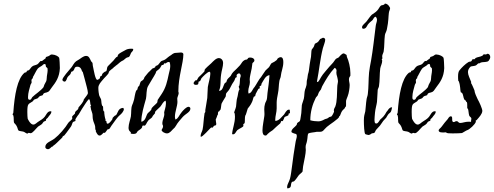

<svg xmlns="http://www.w3.org/2000/svg" viewBox="-20 -725 2747 1068"><path d="M313 -346C313 -359 311 -401 309 -404C305 -411 289 -421 269 -422C260 -422 260 -418 254 -415C248 -411 240 -410 236 -408C234 -406 235 -402 233 -400C226 -396 214 -385 213 -385C212 -385 210 -386 208 -386C203 -386 194 -371 189 -368C180 -362 167 -362 160 -356C154 -353 146 -338 141 -335C139 -333 133 -333 130 -331C129 -330 128 -325 127 -324C124 -321 119 -323 116 -320C77 -287 61 -200 54 -98C54 -95 50 -90 50 -91C50 -86 53 -85 54 -83C58 -72 55 -51 58 -43C59 -40 67 -34 72 -25C78 -15 79 -3 83 1C88 5 104 5 112 8C118 10 126 18 132 18C135 18 137 14 140 14C143 14 147 16 150 16C162 16 178 -8 192 -21C199 -26 208 -30 214 -36C217 -39 219 -44 222 -47C226 -51 236 -52 236 -55C236 -56 236 -59 236 -60C236 -63 246 -69 247 -72C254 -84 265 -89 266 -105C263 -106 261 -106 259 -106C244 -106 235 -83 229 -76C221 -65 204 -55 196 -50C185 -44 177 -32 165 -32C149 -32 135 -62 134 -65C133 -71 132 -86 132 -102C132 -152 139 -145 160 -160C165 -163 166 -168 170 -171C176 -174 184 -175 189 -178C194 -181 194 -185 200 -189C205 -193 212 -192 218 -196C219 -197 220 -202 222 -204C227 -209 234 -209 240 -211C255 -215 256 -223 269 -240C290 -267 311 -296 313 -346ZM244 -346C244 -342 245 -338 245 -335C245 -320 240 -304 240 -291C239 -273 237 -273 229 -258C225 -252 224 -243 222 -240C207 -220 176 -201 160 -185C155 -181 156 -170 145 -170C135 -170 136 -179 136 -187C136 -208 144 -232 149 -251C150 -257 156 -262 156 -267C156 -271 155 -275 155 -278C155 -287 163 -288 163 -292C163 -293 163 -295 163 -297C164 -295 182 -334 189 -342C194 -349 205 -354 214 -360C216 -361 221 -369 228 -369C237 -369 233 -359 236 -353C237 -352 243 -347 244 -346Z M720 -453C716 -454 712 -454 708 -454C694 -454 683 -450 677 -446C668 -441 646 -430 640 -424C635 -419 635 -414 633 -409C632 -409 626 -407 626 -406C621 -401 616 -394 611 -388C602 -378 582 -360 578 -354C574 -347 576 -336 571 -329C570 -328 565 -327 563 -326C543 -313 550 -310 546 -304C544 -302 540 -302 538 -300C536 -298 537 -292 535 -289C529 -284 525 -281 521 -281C510 -281 502 -333 498 -351C495 -361 496 -372 494 -376C493 -378 489 -381 487 -384C479 -400 475 -414 459 -414C443 -414 427 -398 421 -395C414 -390 408 -388 403 -384C391 -375 384 -358 378 -351C364 -334 327 -294 327 -281C327 -275 335 -271 339 -271C350 -271 352 -292 356 -296C362 -305 371 -308 374 -318C377 -331 378 -324 385 -329C398 -339 390 -354 411 -354C428 -354 434 -338 436 -329C437 -326 439 -327 440 -326C444 -314 447 -299 451 -286C458 -258 469 -222 469 -208C469 -199 457 -188 447 -173C444 -169 446 -166 443 -162C435 -146 422 -135 418 -129C415 -126 417 -122 414 -118C411 -113 403 -109 399 -103C397 -100 398 -95 396 -92C390 -85 381 -80 381 -75C381 -72 382 -68 382 -66C382 -60 363 -47 360 -42C343 -13 309 26 283 46C262 62 232 68 232 93C232 98 237 104 243 104C244 105 245 105 246 105C259 105 265 90 272 90C276 90 274 87 276 86C290 77 302 63 312 54C315 51 327 40 327 39C327 32 335 31 338 28C354 9 374 -21 374 -20C379 -26 382 -41 385 -45C390 -51 400 -49 400 -54C400 -56 399 -58 399 -59C399 -62 405 -71 407 -74C409 -79 414 -83 418 -89C428 -106 442 -130 454 -147C456 -150 471 -173 475 -173C481 -173 483 -146 483 -144C484 -141 487 -140 487 -140C487 -138 485 -135 483 -135C485 -128 485 -121 487 -114C489 -106 493 -99 494 -92C496 -83 494 -70 498 -56C500 -46 507 -34 509 -23C511 -10 508 -5 513 -1C513 -1 513 0 513 0C513 2 513 4 513 5V6C519 18 524 29 534 29C545 29 554 13 557 13C558 13 560 14 562 14C566 14 576 -3 578 -5C581 -7 586 -5 589 -9C593 -13 596 -21 600 -26C617 -49 634 -75 647 -85C654 -90 669 -106 669 -118C669 -121 667 -122 665 -125C637 -123 637 -100 626 -85C624 -83 620 -83 618 -81C614 -77 610 -73 607 -70C605 -67 606 -62 604 -60C596 -49 587 -37 578 -37C571 -37 573 -52 571 -52H568C567 -52 567 -53 567 -54C567 -55 567 -57 567 -59V-60C563 -69 560 -94 560 -96V-97C560 -99 560 -100 560 -102C560 -106 557 -106 556 -107C552 -116 555 -122 553 -132C552 -136 550 -134 549 -136C543 -147 545 -160 542 -173C539 -181 532 -190 531 -198C527 -217 527 -235 527 -236C527 -255 542 -269 549 -278C560 -293 585 -313 585 -322C585 -331 608 -344 611 -348C613 -350 614 -354 618 -354C622 -355 620 -357 622 -358C636 -367 644 -377 655 -384C659 -387 665 -388 669 -392C673 -394 677 -400 681 -402C688 -407 695 -406 698 -409C704 -415 705 -424 709 -431C713 -437 721 -442 721 -449C721 -450 721 -452 720 -453ZM483 -136V-135Z M1036 -128C1034 -130 1031 -131 1029 -131C1016 -131 999 -111 992 -103C975 -83 973 -67 956 -60C954 -64 953 -70 953 -77C953 -102 967 -136 967 -158C967 -163 966 -170 966 -177C966 -184 974 -199 974 -207C974 -212 972 -214 972 -216C972 -299 1000 -374 1000 -423C1000 -431 992 -433 986 -433C978 -433 969 -431 960 -431C941 -431 937 -420 923 -413C911 -405 904 -396 893 -391C888 -388 881 -388 876 -384C870 -379 867 -372 861 -366C855 -360 851 -360 846 -358C846 -358 844 -352 843 -351C837 -346 833 -346 828 -344C824 -341 817 -332 813 -329C802 -320 798 -312 784 -296C782 -292 781 -286 777 -282C773 -277 765 -274 763 -271C759 -265 758 -255 755 -249C755 -247 749 -244 748 -241C745 -236 746 -231 744 -227C743 -225 738 -222 737 -220C731 -205 728 -180 726 -172C722 -157 718 -146 715 -140C708 -122 711 -99 708 -77C705 -60 695 -35 695 -14C695 5 708 9 708 11C708 13 707 15 707 16C707 19 715 20 721 20C744 20 739 10 748 3C758 -5 765 -7 770 -16C771 -19 771 -27 776 -27C778 -27 781 -26 783 -26C792 -26 794 -42 806 -56C814 -64 827 -70 828 -77C828 -80 843 -94 843 -97C843 -99 842 -101 842 -102C842 -103 843 -103 843 -103C851 -114 863 -122 872 -132C882 -144 887 -160 901 -165C903 -160 903 -155 903 -149C903 -129 893 -106 893 -98C893 -96 894 -93 894 -91C894 -74 883 -56 883 -41C883 -27 887 -30 887 -23C887 -11 879 -7 879 -1C879 6 895 17 909 17C923 17 933 3 941 -5C952 -15 954 -17 959 -26C968 -43 985 -61 996 -74C1013 -93 1039 -101 1039 -121C1039 -124 1038 -126 1036 -128ZM923 -380C926 -373 927 -366 927 -358C927 -343 922 -327 919 -314C910 -271 903 -238 879 -202C872 -190 864 -181 857 -169C856 -166 856 -157 854 -154C849 -147 832 -134 825 -125C822 -122 823 -117 821 -114C817 -109 811 -103 806 -99C791 -89 794 -52 766 -48C766 -88 780 -133 792 -176C796 -192 793 -227 803 -245C813 -264 837 -300 846 -318C847 -320 848 -327 850 -329C854 -333 863 -338 868 -344C874 -351 876 -358 879 -362C882 -364 888 -363 890 -366C893 -368 891 -373 895 -373C897 -373 899 -372 900 -372C904 -372 908 -380 917 -380C919 -380 921 -380 923 -380Z M1592 -96C1593 -97 1593 -98 1593 -99C1593 -103 1592 -106 1592 -110C1592 -112 1592 -113 1592 -114C1590 -115 1588 -115 1586 -115C1574 -115 1564 -93 1560 -88C1545 -74 1535 -55 1512 -52C1512 -54 1511 -56 1511 -58C1511 -80 1519 -100 1519 -122C1519 -131 1519 -143 1519 -155C1519 -168 1523 -191 1526 -205C1531 -227 1530 -252 1534 -274C1535 -283 1540 -290 1541 -296C1545 -333 1556 -348 1556 -380C1556 -396 1552 -407 1541 -407C1532 -407 1523 -398 1523 -398C1523 -388 1490 -373 1490 -373C1485 -368 1481 -357 1476 -351C1470 -344 1462 -339 1457 -333C1448 -321 1437 -303 1432 -296C1422 -287 1406 -255 1396 -241C1384 -229 1380 -206 1362 -205C1362 -209 1361 -213 1361 -217C1361 -237 1370 -250 1370 -268C1370 -273 1369 -278 1369 -284C1369 -298 1376 -323 1380 -344C1382 -352 1382 -365 1384 -373C1386 -378 1395 -380 1395 -389C1395 -399 1385 -405 1371 -405C1358 -405 1360 -399 1355 -395C1351 -392 1345 -394 1341 -391C1327 -384 1325 -374 1315 -362C1303 -348 1290 -337 1278 -325C1267 -313 1267 -308 1264 -304C1259 -297 1251 -292 1246 -285C1241 -280 1241 -271 1238 -267C1238 -266 1232 -265 1231 -263C1221 -249 1220 -220 1200 -220H1198C1211 -246 1204 -274 1210 -311C1212 -330 1221 -355 1221 -374C1221 -395 1206 -402 1198 -402C1182 -402 1168 -386 1155 -373C1146 -364 1118 -342 1118 -335C1118 -333 1118 -332 1118 -330C1118 -327 1106 -317 1104 -314C1099 -308 1092 -303 1085 -296C1080 -290 1076 -278 1073 -278C1071 -278 1069 -278 1068 -278H1067C1061 -271 1057 -267 1057 -262C1057 -257 1062 -253 1069 -253C1089 -253 1081 -263 1085 -271C1086 -272 1092 -273 1093 -274C1096 -279 1099 -287 1100 -289C1108 -299 1135 -326 1145 -326C1149 -326 1150 -321 1150 -315C1150 -296 1139 -260 1136 -241C1134 -223 1135 -201 1133 -180C1130 -155 1122 -118 1122 -113C1122 -109 1122 -106 1122 -103C1122 -100 1118 -97 1118 -96C1112 -60 1112 -27 1107 -5C1105 6 1096 18 1096 30C1096 32 1096 34 1097 36C1105 35 1112 26 1118 21C1127 14 1152 -16 1156 -16C1157 -16 1159 -15 1161 -15C1167 -15 1167 -26 1173 -26C1181 -27 1183 -30 1183 -36C1183 -42 1180 -51 1180 -60C1180 -62 1187 -74 1188 -81C1188 -85 1190 -83 1191 -85C1193 -90 1192 -99 1194 -103C1196 -106 1202 -105 1202 -110C1202 -114 1205 -112 1206 -114C1210 -122 1210 -144 1213 -150C1218 -161 1226 -171 1235 -187C1237 -192 1236 -200 1238 -205C1241 -211 1251 -219 1257 -230C1271 -258 1273 -261 1282 -274C1286 -280 1287 -288 1290 -292C1291 -295 1297 -293 1297 -298C1297 -300 1296 -302 1296 -305C1296 -313 1308 -317 1309 -317C1314 -317 1318 -312 1319 -304C1319 -297 1315 -293 1315 -285C1314 -272 1314 -245 1308 -245C1308 -238 1312 -233 1312 -227C1312 -228 1308 -222 1308 -220C1304 -208 1303 -191 1300 -183C1295 -169 1295 -144 1293 -132C1290 -118 1283 -104 1282 -99C1286 -99 1287 -83 1287 -76C1287 -38 1273 -10 1271 21C1273 22 1275 22 1277 22C1288 23 1292 7 1300 -1C1311 -10 1334 -18 1334 -25C1334 -28 1333 -31 1333 -33C1333 -35 1340 -38 1341 -41C1343 -53 1341 -68 1344 -81C1349 -86 1353 -108 1358 -121C1362 -126 1375 -142 1380 -154C1387 -166 1387 -178 1392 -187C1392 -188 1398 -189 1399 -190C1401 -193 1401 -199 1402 -202C1407 -210 1411 -221 1417 -230C1419 -233 1425 -231 1425 -236C1425 -239 1424 -241 1424 -243C1424 -247 1430 -247 1432 -249C1435 -252 1433 -256 1435 -260C1447 -279 1457 -305 1479 -307C1477 -272 1472 -238 1468 -208C1466 -197 1467 -184 1464 -172C1462 -163 1456 -156 1454 -147C1451 -137 1450 -127 1450 -117C1450 -109 1451 -102 1451 -93C1451 -88 1451 -83 1450 -77C1448 -59 1440 -24 1440 0C1440 16 1443 29 1458 29C1464 29 1465 22 1476 14C1482 8 1491 4 1497 -1C1503 -7 1509 -13 1516 -19C1524 -27 1533 -33 1538 -38C1543 -43 1542 -52 1546 -52C1548 -52 1550 -51 1551 -51C1555 -51 1562 -73 1563 -74C1566 -77 1585 -81 1585 -86C1585 -87 1585 -89 1585 -91C1585 -95 1590 -92 1592 -96Z M1929 -319C1929 -351 1919 -388 1911 -405C1908 -410 1910 -416 1907 -420C1901 -423 1895 -428 1893 -428C1880 -428 1870 -411 1863 -405C1859 -402 1851 -400 1849 -398C1846 -396 1844 -391 1841 -388C1831 -372 1820 -364 1812 -354C1798 -337 1785 -323 1776 -311C1762 -293 1754 -269 1746 -269C1745 -269 1744 -269 1743 -271C1756 -337 1760 -394 1776 -457C1780 -472 1789 -492 1789 -504C1789 -511 1783 -515 1776 -515C1776 -515 1761 -507 1761 -508C1758 -505 1754 -497 1750 -493C1743 -486 1734 -484 1732 -482C1730 -480 1728 -469 1725 -464C1720 -456 1714 -450 1714 -449C1711 -441 1712 -424 1710 -409C1708 -396 1705 -384 1703 -369C1700 -353 1699 -331 1696 -322C1691 -310 1691 -290 1688 -282C1685 -272 1687 -264 1685 -252C1683 -243 1679 -231 1677 -227C1672 -210 1674 -194 1670 -176C1667 -163 1661 -151 1659 -140C1657 -125 1658 -110 1656 -96C1653 -82 1652 -60 1648 -52C1646 -48 1637 -45 1634 -41C1631 -38 1632 -33 1630 -30C1621 -18 1601 -8 1601 8C1601 12 1610 15 1615 17C1623 21 1631 16 1631 33C1631 42 1625 55 1623 72C1607 163 1602 237 1593 269C1588 287 1577 302 1577 314C1577 317 1577 320 1579 323C1607 320 1593 302 1604 287C1605 286 1614 284 1615 284C1626 274 1635 259 1641 251C1646 244 1660 235 1663 229C1664 226 1664 210 1666 200C1673 165 1681 128 1681 110C1681 104 1680 99 1680 94C1680 79 1685 75 1688 58C1692 38 1690 22 1696 17C1699 14 1731 10 1732 10C1738 8 1745 8 1750 8C1754 8 1758 8 1761 8C1778 8 1781 -4 1798 -19C1812 -32 1867 -65 1867 -77C1867 -82 1869 -79 1871 -81C1875 -89 1877 -99 1882 -106C1888 -117 1897 -118 1900 -128C1900 -131 1903 -131 1904 -132C1905 -136 1905 -141 1905 -147C1905 -170 1903 -161 1914 -190C1921 -207 1925 -238 1925 -252C1925 -262 1921 -273 1921 -284C1921 -296 1928 -300 1929 -304ZM1860 -274C1860 -265 1856 -253 1856 -241C1854 -206 1856 -161 1845 -132C1844 -130 1837 -119 1837 -112C1837 -109 1838 -107 1838 -105V-103C1837 -100 1829 -82 1823 -77C1820 -75 1816 -76 1812 -74C1804 -68 1803 -66 1790 -63C1784 -62 1772 -50 1750 -50C1737 -50 1719 -52 1706 -56C1706 -102 1718 -144 1736 -180C1738 -185 1744 -189 1747 -194C1750 -200 1751 -207 1754 -212C1757 -218 1762 -222 1765 -227C1768 -233 1769 -239 1772 -245C1794 -285 1814 -318 1841 -347H1843C1844 -347 1852 -341 1852 -333C1852 -329 1851 -325 1851 -321C1851 -317 1852 -314 1852 -311C1853 -308 1859 -287 1860 -274Z M2159 -128C2147 -128 2140 -116 2136 -110C2121 -94 2128 -88 2095 -60C2089 -53 2083 -38 2074 -38C2070 -38 2063 -37 2063 -58C2063 -69 2065 -84 2066 -99C2068 -120 2075 -142 2077 -158C2079 -178 2079 -204 2081 -224C2081 -230 2087 -238 2088 -245C2093 -276 2091 -312 2095 -344C2097 -357 2106 -372 2106 -387C2106 -392 2103 -393 2103 -395C2103 -396 2107 -397 2107 -401C2107 -405 2106 -410 2106 -412C2106 -421 2112 -429 2114 -438C2119 -468 2117 -502 2121 -530C2122 -539 2130 -550 2132 -562C2142 -609 2140 -632 2143 -653C2144 -664 2150 -672 2150 -680C2150 -681 2140 -705 2121 -705C2116 -694 2104 -698 2099 -694C2091 -688 2086 -673 2077 -665C2068 -655 2055 -649 2048 -643C2038 -633 2029 -619 2019 -606C2011 -596 1994 -585 1994 -574C1994 -570 1995 -565 2001 -565C2017 -565 2021 -581 2026 -588C2035 -600 2042 -604 2052 -613C2058 -620 2059 -630 2070 -632C2075 -626 2077 -621 2077 -614C2077 -604 2071 -592 2070 -581C2062 -518 2054 -444 2044 -388C2040 -366 2035 -343 2033 -322C2029 -281 2031 -240 2026 -202C2025 -191 2020 -182 2019 -172C2015 -148 2015 -127 2012 -106C2008 -88 2004 -81 2004 -55C2004 -28 2006 16 2012 21C2012 22 2028 26 2030 26C2036 26 2048 18 2048 17C2051 16 2059 16 2062 14C2066 12 2068 1 2074 -5C2091 -22 2098 -31 2106 -44C2113 -56 2122 -62 2128 -70C2132 -76 2135 -83 2139 -88C2142 -93 2150 -97 2154 -103C2158 -111 2159 -120 2161 -128Z M2451 -346C2451 -359 2449 -401 2447 -404C2443 -411 2427 -421 2407 -422C2398 -422 2398 -418 2392 -415C2386 -411 2378 -410 2374 -408C2372 -406 2373 -402 2371 -400C2364 -396 2352 -385 2351 -385C2350 -385 2348 -386 2346 -386C2341 -386 2332 -371 2327 -368C2318 -362 2305 -362 2298 -356C2292 -353 2284 -338 2279 -335C2277 -333 2271 -333 2268 -331C2267 -330 2266 -325 2265 -324C2262 -321 2257 -323 2254 -320C2215 -287 2199 -200 2192 -98C2192 -95 2188 -90 2188 -91C2188 -86 2191 -85 2192 -83C2196 -72 2193 -51 2196 -43C2197 -40 2205 -34 2210 -25C2216 -15 2217 -3 2221 1C2226 5 2242 5 2250 8C2256 10 2264 18 2270 18C2273 18 2275 14 2278 14C2281 14 2285 16 2288 16C2300 16 2316 -8 2330 -21C2337 -26 2346 -30 2352 -36C2355 -39 2357 -44 2360 -47C2364 -51 2374 -52 2374 -55C2374 -56 2374 -59 2374 -60C2374 -63 2384 -69 2385 -72C2392 -84 2403 -89 2404 -105C2401 -106 2399 -106 2397 -106C2382 -106 2373 -83 2367 -76C2359 -65 2342 -55 2334 -50C2323 -44 2315 -32 2303 -32C2287 -32 2273 -62 2272 -65C2271 -71 2270 -86 2270 -102C2270 -152 2277 -145 2298 -160C2303 -163 2304 -168 2308 -171C2314 -174 2322 -175 2327 -178C2332 -181 2332 -185 2338 -189C2343 -193 2350 -192 2356 -196C2357 -197 2358 -202 2360 -204C2365 -209 2372 -209 2378 -211C2393 -215 2394 -223 2407 -240C2428 -267 2449 -296 2451 -346ZM2382 -346C2382 -342 2383 -338 2383 -335C2383 -320 2378 -304 2378 -291C2377 -273 2375 -273 2367 -258C2363 -252 2362 -243 2360 -240C2345 -220 2314 -201 2298 -185C2293 -181 2294 -170 2283 -170C2273 -170 2274 -179 2274 -187C2274 -208 2282 -232 2287 -251C2288 -257 2294 -262 2294 -267C2294 -271 2293 -275 2293 -278C2293 -287 2301 -288 2301 -292C2301 -293 2301 -295 2301 -297C2302 -295 2320 -334 2327 -342C2332 -349 2343 -354 2352 -360C2354 -361 2359 -369 2366 -369C2375 -369 2371 -359 2374 -353C2375 -352 2381 -347 2382 -346Z M2699 -388C2704 -395 2707 -401 2707 -408C2707 -418 2700 -426 2693 -426C2689 -426 2686 -422 2682 -422C2679 -422 2675 -423 2672 -423C2668 -423 2667 -417 2663 -415C2650 -408 2636 -408 2627 -403C2624 -402 2621 -395 2617 -395C2616 -395 2614 -396 2612 -396C2605 -396 2605 -386 2601 -384C2596 -381 2591 -383 2586 -380C2568 -369 2548 -349 2536 -334C2530 -327 2528 -315 2528 -300C2528 -293 2528 -286 2529 -277C2529 -273 2532 -274 2532 -273C2542 -246 2539 -224 2543 -212C2544 -211 2550 -209 2550 -208C2557 -200 2557 -182 2562 -173C2565 -167 2572 -167 2572 -162C2572 -157 2575 -160 2576 -158C2579 -154 2579 -146 2579 -138C2579 -132 2579 -126 2579 -124C2579 -120 2582 -122 2583 -120C2587 -108 2586 -95 2590 -82C2593 -74 2602 -74 2602 -64C2602 -60 2600 -56 2600 -51C2600 -50 2600 -48 2601 -47C2596 -48 2590 -48 2586 -48C2567 -48 2553 -41 2541 -41C2527 -41 2531 -51 2519 -51C2512 -51 2510 -46 2504 -46C2487 -46 2503 -78 2488 -78C2478 -78 2474 -67 2470 -62C2457 -48 2449 -37 2437 -21C2430 -11 2420 -7 2420 1C2420 5 2425 11 2433 11C2438 12 2442 12 2444 12C2451 12 2455 11 2462 11C2462 17 2480 17 2498 17C2520 17 2544 16 2550 15C2555 13 2574 0 2579 -1C2591 -4 2624 -34 2627 -48C2627 -49 2626 -51 2626 -53C2626 -57 2632 -55 2633 -59C2645 -73 2662 -90 2663 -108C2663 -120 2646 -158 2637 -173C2631 -186 2620 -208 2619 -223C2619 -223 2604 -259 2601 -262C2600 -262 2600 -262 2600 -263C2600 -265 2601 -267 2601 -268V-269C2593 -290 2583 -308 2583 -324C2583 -334 2587 -344 2597 -354C2603 -358 2615 -356 2627 -361C2633 -364 2638 -373 2643 -373C2644 -373 2646 -373 2647 -373C2651 -373 2651 -376 2652 -376C2668 -383 2690 -376 2699 -388Z"/></svg>

Font: Jim Nightshade
Style: Regular
Weight: 400
Designer: Astigmatic (AOETI)
Foundry: Astigmatic (AOETI)
Version: Version 1.000